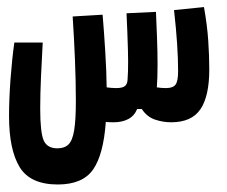

<svg xmlns="http://www.w3.org/2000/svg" viewBox="-20 -334 626 529"><path d="M139.2 174.3Q63.5 174.3 34.2 126.5Q4.9 78.6 4.9 -14.2Q4.9 -60.5 9 -116.5Q13.2 -172.4 19.5 -216.8H97.7Q95.2 -170.9 93 -123.3Q90.8 -75.7 90.8 -34.7Q90.8 30.8 100.3 52.7Q109.9 74.7 138.2 74.7Q157.7 74.7 168.7 64Q179.7 53.2 184.3 25.1Q189 -2.9 189 -55.2Q189 -110.4 186.5 -170.2Q184.1 -230 180.2 -288.6L262.7 -293.5Q266.6 -247.6 270 -192.1Q273.4 -136.7 273.9 -93.3Q288.1 -91.3 300.3 -91.3Q317.4 -91.3 324.2 -96.9Q331.1 -102.5 331.5 -115.2Q333 -134.3 333 -163.6Q333 -178.2 332.5 -195.3Q331.1 -246.6 328.6 -297.4L409.7 -301.3Q411.1 -268.6 412.6 -230.2Q414.1 -191.9 414.1 -155.8Q414.1 -119.1 412.1 -93.3Q424.3 -91.3 437.5 -91.3Q456.5 -91.3 463.6 -100.8Q470.7 -110.4 470.7 -137.7Q470.7 -172.4 468 -213.4Q465.3 -254.4 459.5 -306.2L542 -314.5Q550.8 -265.1 553.7 -222.9Q556.6 -180.7 556.6 -142.6Q556.6 -68.8 532.2 -33Q507.8 2.9 451.7 2.9Q428.7 2.9 406.7 -4.6Q384.8 -12.2 370.6 -33.7H357.9Q350.1 -14.6 333.3 -5.9Q316.4 2.9 293.5 2.9Q280.8 2.9 271.5 2Q265.1 92.3 236.3 133.3Q207.5 174.3 139.2 174.3Z"/></svg>

Font: CaskaydiaMono NF
Style: Regular
Weight: 400
Designer: Aaron Bell
Foundry: Saja Typeworks
Version: Version 2111.001; ttfautohint (v1.8.4);Nerd Fonts 3.1.1